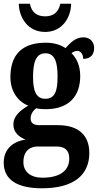

<svg xmlns="http://www.w3.org/2000/svg" viewBox="-20 -778 529 1034"><path d="M223 -606C315 -606 362 -683 363 -758H305C295 -710 265 -690 223 -690C181 -690 150 -710 141 -758H81C83 -683 130 -606 223 -606ZM206 236C379 236 461 163 461 46C461 -45 408 -104 291 -104H191C163 -104 145 -114 145 -140C145 -165 161 -186 176 -195C187 -191 213 -190 226 -190C354 -190 412 -263 412 -368C412 -428 391 -465 365 -492C374 -498 383 -504 397 -504C412 -504 428 -489 428 -461C472 -461 487 -488 487 -520C487 -550 467 -577 429 -577C385 -577 357 -545 333 -519C305 -537 271 -548 226 -548C96 -548 36 -480 36 -363C36 -285 77 -231 132 -209C85 -181 52 -151 52 -108C52 -62 86 -39 118 -26C49 -17 0 26 0 98C0 187 68 236 206 236ZM224 -246C173 -246 158 -291 158 -364C158 -441 173 -491 224 -491C276 -491 290 -443 290 -365C290 -290 277 -246 224 -246ZM208 179C145 179 106 147 106 95C106 29 148 11 182 11H284C330 11 353 32 353 76C353 137 308 179 208 179Z"/></svg>

Font: Noto Serif Condensed
Style: Bold
Weight: 700
Width: 3
Designer: Monotype Design Team
Foundry: Monotype Imaging Inc.
Version: Version 2.015